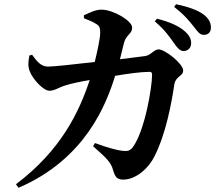

<svg xmlns="http://www.w3.org/2000/svg" viewBox="-20 -831 1040 914"><path d="M808 -626C824 -603 837 -588 854 -588C875 -588 890 -604 890 -625C890 -644 883 -661 861 -681C830 -709 783 -728 727 -742L717 -729C765 -689 789 -653 808 -626ZM901 -706C920 -681 931 -665 950 -665C972 -665 984 -678 984 -700C984 -723 974 -743 949 -762C921 -783 875 -799 818 -811L809 -798C862 -757 882 -729 901 -706ZM423 -135C487 -79 509 -57 518 -22C528 11 536 24 567 24C626 24 687 -29 715 -86C770 -194 797 -342 810 -430C816 -468 852 -468 852 -495C852 -528 765 -596 735 -596C713 -596 698 -567 670 -564L551 -549L570 -626C581 -668 609 -668 609 -700C609 -732 519 -785 464 -785C436 -786 403 -769 379 -758L380 -744C400 -736 424 -727 441 -715C454 -707 457 -697 457 -676C457 -649 444 -589 431 -536C329 -524 234 -514 209 -514C174 -514 155 -540 133 -570L120 -567C114 -537 112 -514 122 -491C135 -456 185 -399 216 -399C240 -399 260 -415 290 -424C317 -433 365 -443 407 -450C357 -298 270 -115 56 46L68 63C389 -75 487 -338 528 -470C586 -480 651 -489 693 -489C700 -489 704 -485 704 -476C704 -412 668 -205 612 -130C599 -114 589 -110 563 -113C540 -115 491 -128 432 -150Z"/></svg>

Font: Noto Serif CJK KR
Style: Bold
Weight: 700
Designer: Ryoko NISHIZUKA 西塚涼子 (kana & ideographs); Frank Grießhammer (Latin, Greek & Cyrillic); Wenlong ZHANG 张文龙 (bopomofo); San
Foundry: Adobe
Version: Version 2.001;hotconv 1.1.0;makeotfexe 2.6.0